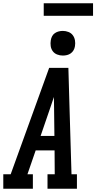

<svg xmlns="http://www.w3.org/2000/svg" viewBox="-42 -1148 586 1168"><path d="M-22 0V-88H23L257 -735H374L381 -490L393 -88H426V0H247V-88H291L290 -233H175L125 -88H158V0ZM205 -321H289L287 -490Q287 -507 286.5 -524Q286 -541 286 -558Q280 -541 274.5 -524Q269 -507 263 -490ZM340 -810Q322 -810 305.5 -816.5Q289 -823 279 -836.5Q269 -850 266.5 -867.5Q264 -885 267 -903Q269 -916 275 -927.5Q281 -939 292 -946.5Q303 -954 315.5 -957Q328 -960 340 -960Q358 -960 374.5 -953.5Q391 -947 401 -933.5Q411 -920 414 -902.5Q417 -885 414 -867Q412 -854 405.5 -842.5Q399 -831 388.5 -823.5Q378 -816 365.5 -813Q353 -810 340 -810ZM224 -1052V-1128H524V-1052Z"/></svg>

Font: Iosevka Slab Semibold Oblique
Style: Regular
Weight: 600
Italic angle: -9°
Monospace: yes
Designer: Belleve Invis
Foundry: Belleve Invis
Version: Version 11.1.1; ttfautohint (v1.8.3)